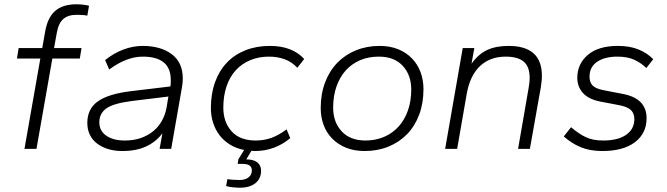

<svg xmlns="http://www.w3.org/2000/svg" viewBox="-20 -694 3110 895"><path d="M94 0 168 -421H59L67 -470H177L190 -544Q201 -611 236.5 -642.5Q272 -674 336 -674Q352 -674 369 -672Q386 -670 395 -667L387 -621Q379 -623 365.5 -624Q352 -625 339 -625Q297 -625 275 -605.5Q253 -586 245 -542L232 -470H360L352 -421H224L150 0Z M550 10Q514 10 484.5 1Q455 -8 433 -24.5Q411 -41 399 -65.5Q387 -90 387 -121Q387 -186 435.5 -221Q484 -256 590 -269L774 -291Q776 -299 776 -306.5Q776 -314 776 -322Q776 -430 645 -430Q570 -430 489 -370L470 -414Q510 -446 555 -463Q600 -480 645 -480Q729 -480 780.5 -441.5Q832 -403 832 -328Q832 -318 831 -306.5Q830 -295 828 -286L778 0H724L737 -73Q710 -35 663.5 -12.5Q617 10 550 10ZM562 -39Q604 -39 637.5 -51Q671 -63 695.5 -83.5Q720 -104 735 -131.5Q750 -159 756 -190L765 -244L593 -223Q508 -212 475.5 -188.5Q443 -165 443 -124Q443 -84 475.5 -61.5Q508 -39 562 -39Z M1098 181Q1084 181 1064.5 179Q1045 177 1034 173L1040 141Q1051 143 1067.5 144Q1084 145 1097 145Q1123 145 1138.5 133Q1154 121 1154 100Q1154 70 1111 70H1088L1091 49L1118 5Q1081 -2 1052 -20Q1023 -38 1003.5 -63.5Q984 -89 973.5 -121.5Q963 -154 963 -190Q963 -257 982.5 -311Q1002 -365 1038 -402.5Q1074 -440 1125 -460Q1176 -480 1238 -480Q1292 -480 1332 -464Q1372 -448 1398 -419L1366 -378Q1340 -406 1306.5 -418Q1273 -430 1234 -430Q1186 -430 1146.5 -413.5Q1107 -397 1079 -366.5Q1051 -336 1036 -291.5Q1021 -247 1021 -192Q1021 -125 1059.5 -82Q1098 -39 1172 -39Q1211 -39 1245.5 -51.5Q1280 -64 1316 -91L1333 -50Q1261 10 1168 10Q1157 10 1152 9L1128 49Q1162 49 1179.5 63Q1197 77 1197 102Q1197 138 1171 159.5Q1145 181 1098 181Z M1680 10Q1631 10 1593 -5.5Q1555 -21 1528.5 -48Q1502 -75 1488.5 -111.5Q1475 -148 1475 -190Q1475 -256 1495.5 -310Q1516 -364 1552.5 -401.5Q1589 -439 1639.5 -459.5Q1690 -480 1750 -480Q1798 -480 1836 -464.5Q1874 -449 1900.5 -421.5Q1927 -394 1940.5 -357.5Q1954 -321 1954 -279Q1954 -213 1934 -159.5Q1914 -106 1877.5 -68.5Q1841 -31 1790.5 -10.5Q1740 10 1680 10ZM1684 -39Q1731 -39 1770.5 -56Q1810 -73 1838 -104Q1866 -135 1881.5 -179Q1897 -223 1897 -277Q1897 -344 1857.5 -387Q1818 -430 1746 -430Q1698 -430 1659 -413.5Q1620 -397 1592 -366Q1564 -335 1548.5 -291Q1533 -247 1533 -192Q1533 -125 1572.5 -82Q1612 -39 1684 -39Z M2395 0 2444 -283Q2446 -295 2447.5 -307.5Q2449 -320 2449 -331Q2449 -383 2421.5 -406.5Q2394 -430 2337 -430Q2264 -430 2217 -385.5Q2170 -341 2155 -253L2111 0H2055L2137 -470H2191L2178 -397Q2210 -442 2251 -461Q2292 -480 2351 -480Q2506 -480 2506 -341Q2506 -328 2504.5 -314.5Q2503 -301 2501 -287L2450 0Z M2788 10Q2731 10 2688 -7.5Q2645 -25 2608 -58L2642 -101Q2678 -70 2711 -54.5Q2744 -39 2791 -39Q2860 -39 2898.5 -65.5Q2937 -92 2937 -139Q2937 -164 2922.5 -179.5Q2908 -195 2870 -203L2776 -221Q2722 -232 2696.5 -261.5Q2671 -291 2671 -331Q2671 -396 2720 -438Q2769 -480 2860 -480Q2917 -480 2957.5 -463Q2998 -446 3025 -418L2993 -377Q2968 -401 2936.5 -415.5Q2905 -430 2858 -430Q2799 -430 2763.5 -406Q2728 -382 2728 -336Q2728 -311 2742 -296Q2756 -281 2791 -274L2884 -256Q2994 -235 2994 -143Q2994 -72 2939.5 -31Q2885 10 2788 10Z"/></svg>

Font: Celebes Light
Style: Italic
Weight: 300
Italic angle: -10°
Designer: Anugrah Pasau
Foundry: Lafontype
Version: Version 1.000; ttfautohint (v1.8.4)